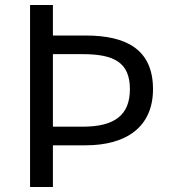

<svg xmlns="http://www.w3.org/2000/svg" viewBox="-20 -753 692 773"><path d="M101 0H193V-168H325C486 -168 596 -240 596 -394C596 -555 487 -610 325 -610H193V-733H101ZM193 -243V-535H313C440 -535 503 -501 503 -394C503 -290 442 -243 313 -243Z"/></svg>

Font: ChiuKong Gothic CL
Style: Regular
Weight: 400
Designer: Ryoko NISHIZUKA 西塚涼子 (kana, bopomofo & ideographs); Paul D. Hunt (Latin, Greek & Cyrillic); Sandoll Communications 산돌커뮤니
Foundry: Adobe
Version: Version 1.300